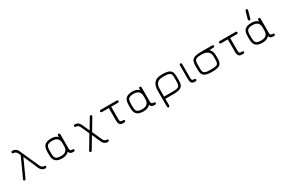

<svg xmlns="http://www.w3.org/2000/svg" viewBox="139 -2168 5603 3783"><g transform="rotate(-30 2941.0 -276.5)"><path d="M460.9 -70.3 313.5 -408.2 133.8 -13.7Q125 6.8 106.4 6.8Q97.7 6.8 90.3 0.5Q83 -5.9 83 -15.6Q83 -19.5 85.9 -27.3L284.2 -462.9L263.7 -512.7Q252 -539.1 230.5 -554.7Q209 -570.3 187.5 -570.3Q154.3 -570.3 154.3 -594.7Q154.3 -622.1 187.5 -622.1Q224.6 -622.1 256.3 -601.6Q288.1 -581.1 302.7 -545.9L501 -102.5Q511.7 -77.1 532.2 -61.5Q552.7 -45.9 574.2 -45.9Q607.4 -45.9 607.4 -21.5Q607.4 5.9 574.2 5.9Q538.1 5.9 506.8 -14.6Q475.6 -35.2 460.9 -70.3Z M1220.7 0H1213.9Q1173.8 0 1152.3 -13.7Q1130.9 -27.3 1122.1 -58.6Q1068.4 0 966.8 0Q866.2 0 818.8 -43Q771.5 -85.9 771.5 -191.4V-258.8Q771.5 -364.3 818.8 -407.2Q866.2 -450.2 966.8 -450.2Q1060.5 -450.2 1115.2 -398.4V-422.9Q1115.2 -457 1141.6 -457Q1167 -457 1167 -423.8V-107.4Q1167 -76.2 1178.2 -63.5Q1189.5 -50.8 1220.7 -50.8Q1254.9 -50.8 1254.9 -24.4Q1254.9 0 1220.7 0ZM966.8 -399.4Q883.8 -399.4 853 -370.6Q822.3 -341.8 822.3 -258.8V-191.4Q822.3 -108.4 853 -79.6Q883.8 -50.8 966.8 -50.8Q1115.2 -50.8 1115.2 -191.4V-258.8Q1115.2 -399.4 966.8 -399.4Z M1867.2 -457Q1875 -457 1883.8 -449.7Q1892.6 -442.4 1892.6 -432.6Q1892.6 -423.8 1885.7 -413.1L1730.5 -154.3L1827.1 61.5Q1837.9 87.9 1858.4 103.5Q1878.9 119.1 1900.4 119.1Q1933.6 119.1 1933.6 143.6Q1933.6 170.9 1900.4 170.9Q1864.3 170.9 1833 150.4Q1801.8 129.9 1787.1 94.7L1698.2 -105.5L1543 155.3Q1534.2 173.8 1518.6 173.8Q1510.7 173.8 1501.5 168Q1492.2 162.1 1492.2 149.4Q1492.2 139.6 1499 129.9L1671.9 -160.2L1586.9 -348.6Q1576.2 -374 1555.7 -389.6Q1535.2 -405.3 1513.7 -405.3Q1480.5 -405.3 1480.5 -429.7Q1480.5 -457 1513.7 -457Q1549.8 -457 1581.1 -436.5Q1612.3 -416 1627 -380.9L1704.1 -207L1841.8 -438.5Q1853.5 -457 1867.2 -457Z M2305.7 -106.4Q2305.7 -75.2 2317.4 -63Q2329.1 -50.8 2362.3 -50.8Q2385.7 -50.8 2396 -45.4Q2406.2 -40 2406.2 -24.4Q2406.2 0 2362.3 0H2354.5Q2294.9 0 2273.4 -27.3Q2252 -54.7 2252 -123V-399.4H2101.6Q2069.3 -399.4 2069.3 -424.8Q2069.3 -450.2 2101.6 -450.2H2454.1Q2486.3 -450.2 2486.3 -423.8Q2486.3 -399.4 2454.1 -399.4H2305.7Z M3069.3 0H3062.5Q3022.5 0 3001 -13.7Q2979.5 -27.3 2970.7 -58.6Q2917 0 2815.4 0Q2714.8 0 2667.5 -43Q2620.1 -85.9 2620.1 -191.4V-258.8Q2620.1 -364.3 2667.5 -407.2Q2714.8 -450.2 2815.4 -450.2Q2909.2 -450.2 2963.9 -398.4V-422.9Q2963.9 -457 2990.2 -457Q3015.6 -457 3015.6 -423.8V-107.4Q3015.6 -76.2 3026.9 -63.5Q3038.1 -50.8 3069.3 -50.8Q3103.5 -50.8 3103.5 -24.4Q3103.5 0 3069.3 0ZM2815.4 -399.4Q2732.4 -399.4 2701.7 -370.6Q2670.9 -341.8 2670.9 -258.8V-191.4Q2670.9 -108.4 2701.7 -79.6Q2732.4 -50.8 2815.4 -50.8Q2963.9 -50.8 2963.9 -191.4V-258.8Q2963.9 -399.4 2815.4 -399.4Z M3669.9 -277.3Q3669.9 -319.3 3661.6 -343.8Q3653.3 -368.2 3630.4 -380.4Q3607.4 -392.6 3580.6 -396Q3553.7 -399.4 3503.9 -399.4H3475.6Q3308.6 -399.4 3308.6 -226.6V-50.8H3504.9Q3600.6 -50.8 3635.3 -72.3Q3669.9 -93.8 3669.9 -172.9ZM3475.6 -450.2H3503.9Q3616.2 -450.2 3668.5 -415.5Q3720.7 -380.9 3720.7 -278.3V-171.9Q3720.7 -69.3 3668.5 -34.7Q3616.2 0 3504.9 0H3308.6V143.6Q3308.6 177.7 3281.2 177.7Q3257.8 177.7 3257.8 143.6V-210Q3257.8 -450.2 3475.6 -450.2Z M3991.2 0H3984.4Q3927.7 0 3907.2 -27.3Q3886.7 -54.7 3886.7 -123V-423.8Q3886.7 -457 3912.1 -457Q3937.5 -457 3937.5 -423.8V-107.4Q3937.5 -76.2 3948.7 -63.5Q3960 -50.8 3991.2 -50.8Q4025.4 -50.8 4025.4 -24.4Q4025.4 0 3991.2 0Z M4626 -450.2Q4660.2 -450.2 4660.2 -424.8Q4660.2 -399.4 4626 -399.4H4538.1Q4599.6 -343.8 4599.6 -246.1V-171.9Q4599.6 -68.4 4550.8 -34.2Q4502 0 4392.6 0H4364.3Q4252 0 4199.2 -34.7Q4146.5 -69.3 4146.5 -171.9V-278.3Q4146.5 -380.9 4199.2 -415.5Q4252 -450.2 4364.3 -450.2ZM4364.3 -399.4Q4314.5 -399.4 4287.6 -396Q4260.7 -392.6 4237.3 -380.4Q4213.9 -368.2 4205.6 -343.8Q4197.3 -319.3 4197.3 -277.3V-172.9Q4197.3 -130.9 4205.6 -106.4Q4213.9 -82 4237.3 -69.8Q4260.7 -57.6 4287.6 -54.2Q4314.5 -50.8 4364.3 -50.8H4392.6Q4485.4 -50.8 4517.1 -71.8Q4548.8 -92.8 4548.8 -172.9V-246.1Q4548.8 -320.3 4502.9 -359.9Q4457 -399.4 4371.1 -399.4Z M5012.7 -106.4Q5012.7 -75.2 5024.4 -63Q5036.1 -50.8 5069.3 -50.8Q5092.8 -50.8 5103 -45.4Q5113.3 -40 5113.3 -24.4Q5113.3 0 5069.3 0H5061.5Q5002 0 4980.5 -27.3Q4959 -54.7 4959 -123V-399.4H4808.6Q4776.4 -399.4 4776.4 -424.8Q4776.4 -450.2 4808.6 -450.2H5161.1Q5193.4 -450.2 5193.4 -423.8Q5193.4 -399.4 5161.1 -399.4H5012.7Z M5776.4 0H5769.5Q5729.5 0 5708 -13.7Q5686.5 -27.3 5677.7 -58.6Q5624 0 5522.5 0Q5421.9 0 5374.5 -43Q5327.1 -85.9 5327.1 -191.4V-258.8Q5327.1 -364.3 5374.5 -407.2Q5421.9 -450.2 5522.5 -450.2Q5616.2 -450.2 5670.9 -398.4V-422.9Q5670.9 -457 5697.3 -457Q5722.7 -457 5722.7 -423.8V-107.4Q5722.7 -76.2 5733.9 -63.5Q5745.1 -50.8 5776.4 -50.8Q5810.5 -50.8 5810.5 -24.4Q5810.5 0 5776.4 0ZM5522.5 -399.4Q5439.5 -399.4 5408.7 -370.6Q5377.9 -341.8 5377.9 -258.8V-191.4Q5377.9 -108.4 5408.7 -79.6Q5439.5 -50.8 5522.5 -50.8Q5670.9 -50.8 5670.9 -191.4V-258.8Q5670.9 -399.4 5522.5 -399.4ZM5569.3 -731.4Q5593.8 -731.4 5593.8 -705.1Q5593.8 -698.2 5592.8 -694.3L5548.8 -541Q5542 -506.8 5524.4 -506.8Q5512.7 -506.8 5504.9 -516.6Q5497.1 -526.4 5497.1 -542Q5497.1 -547.9 5499 -553.7L5542 -707Q5549.8 -731.4 5569.3 -731.4Z"/></g></svg>

Font: Jura
Style: Book
Weight: 400
Version: Version 2.3